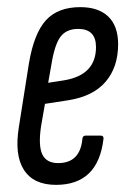

<svg xmlns="http://www.w3.org/2000/svg" viewBox="-20 -512 357 538"><path d="M137 6Q74 6 47 -36Q20 -78 33 -157L61 -334Q75 -418 108.5 -455Q142 -492 205 -492Q256 -492 283.5 -465.5Q311 -439 311 -388Q311 -324 276 -283Q241 -242 171 -231L106 -221L95 -158Q87 -104 98.5 -79.5Q110 -55 143 -55Q205 -55 211 -124Q212 -132 220 -132H262Q271 -132 270 -123Q255 6 137 6ZM115 -280 160 -287Q249 -302 249 -380Q249 -431 199 -431Q166 -431 149.5 -409Q133 -387 124 -331Z"/></svg>

Font: Sofia Sans Extra Condensed
Style: Italic
Weight: 400
Italic angle: -9°
Designer: Botio Nikoltchev, Ani Petrova
Foundry: lettersoup
Version: Version 4.101; ttfautohint (v1.8.4.7-5d5b)